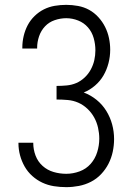

<svg xmlns="http://www.w3.org/2000/svg" viewBox="-20 -763 540 791"><path d="M253 8Q227 8 202 4Q177 0 154.5 -10.5Q132 -21 113 -38Q94 -55 81.5 -77Q69 -99 62.5 -123.5Q56 -148 56 -173V-175H117V-174Q117 -147 126.5 -122Q136 -97 155.5 -79.5Q175 -62 200.5 -54.5Q226 -47 253 -47Q281 -47 308 -57Q335 -67 353.5 -88Q372 -109 380.5 -136.5Q389 -164 389 -192Q389 -214 384 -236.5Q379 -259 368 -279Q357 -299 340 -315Q323 -331 302.5 -340Q282 -349 259 -351Q236 -353 213 -353V-409Q234 -409 255 -411Q276 -413 294.5 -421Q313 -429 328.5 -443.5Q344 -458 354 -476.5Q364 -495 368.5 -515Q373 -535 373 -556Q373 -581 366 -606Q359 -631 342.5 -650Q326 -669 302 -678.5Q278 -688 253 -688Q229 -688 205.5 -680Q182 -672 165.5 -654.5Q149 -637 141 -613.5Q133 -590 133 -566V-563H72V-568Q72 -591 77.5 -614.5Q83 -638 94 -659Q105 -680 122.5 -697Q140 -714 161 -724.5Q182 -735 205.5 -739Q229 -743 253 -743Q277 -743 301.5 -738.5Q326 -734 347 -722.5Q368 -711 385 -692.5Q402 -674 413 -652Q424 -630 429 -606Q434 -582 434 -558Q434 -530 427 -503Q420 -476 406.5 -452.5Q393 -429 371.5 -410.5Q350 -392 325 -382Q354 -371 378 -351.5Q402 -332 418 -306Q434 -280 442 -250.5Q450 -221 450 -190Q450 -164 444.5 -138Q439 -112 427 -88.5Q415 -65 396.5 -45.5Q378 -26 354.5 -14Q331 -2 305 3Q279 8 253 8Z"/></svg>

Font: Iosevka Custom Light
Style: Regular
Weight: 300
Monospace: yes
Designer: Belleve Invis
Foundry: Belleve Invis
Version: Version 27.3.5